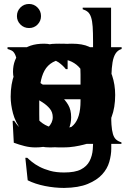

<svg xmlns="http://www.w3.org/2000/svg" viewBox="-20 -718 627 958"><path d="M407.2 -5.9Q377.9 3.9 348.1 10.7Q318.4 17.6 287.1 17.6Q234.4 17.6 188.5 2.4Q142.6 -12.7 108.9 -44.9Q75.2 -77.1 56.2 -126Q37.1 -174.8 37.1 -243.2Q37.1 -302.7 54.7 -350.6Q72.3 -398.4 102.5 -431.6Q132.8 -464.8 174.3 -482.4Q215.8 -500 263.7 -500Q305.7 -500 335 -490.2Q364.3 -480.5 380.9 -480.5Q385.7 -480.5 390.6 -481.4Q395.5 -482.4 400.4 -483.4H407.2V-368.2H400.4Q387.7 -377.9 376 -388.2Q364.3 -398.4 349.6 -406.2Q335 -414.1 317.4 -418.5Q299.8 -422.9 276.4 -422.9Q246.1 -422.9 219.7 -412.1Q193.4 -401.4 173.3 -378.9Q153.3 -356.4 141.1 -322.3Q128.9 -288.1 128.9 -243.2Q128.9 -198.2 141.6 -163.6Q154.3 -128.9 175.3 -105.5Q196.3 -82 224.1 -70.3Q252 -58.6 283.2 -58.6Q310.5 -58.6 331.5 -65.4Q352.5 -72.3 367.7 -81.5Q382.8 -90.8 393.6 -101.6Q404.3 -112.3 410.2 -119.1H418Z M127 -244.1Q127 -156.2 171.9 -107.4Q216.8 -58.6 294.9 -58.6Q373 -58.6 418 -107.4Q462.9 -156.2 462.9 -244.1Q462.9 -328.1 419.4 -375.5Q376 -422.9 294.9 -422.9Q216.8 -422.9 171.9 -375.5Q127 -328.1 127 -244.1ZM294.9 17.6Q235.4 17.6 187 0Q138.7 -17.6 105.5 -51.8Q72.3 -85.9 53.7 -133.8Q35.2 -181.6 35.2 -244.1Q35.2 -295.9 51.3 -342.3Q67.4 -388.7 99.6 -423.8Q131.8 -459 180.7 -479.5Q229.5 -500 294.9 -500Q361.3 -500 409.7 -479.5Q458 -459 490.7 -423.8Q523.4 -388.7 539.1 -342.3Q554.7 -295.9 554.7 -244.1Q554.7 -181.6 536.6 -133.8Q518.6 -85.9 484.9 -51.8Q451.2 -17.6 403.3 0Q355.5 17.6 294.9 17.6Z M85.9 0V-313.5Q85.9 -365.2 84.5 -393.6Q83 -421.9 77.6 -437Q72.3 -452.1 61.5 -458.5Q50.8 -464.8 33.2 -473.6V-482.4H160.2L170.9 -415Q180.7 -427.7 192.9 -442.4Q205.1 -457 224.6 -470.2Q244.1 -483.4 271.5 -491.7Q298.8 -500 338.9 -500Q391.6 -500 424.3 -484.9Q457 -469.7 475.6 -441.4Q494.1 -413.1 500.5 -371.6Q506.8 -330.1 506.8 -276.4V-147.5Q506.8 -114.3 508.3 -89.8Q509.8 -65.4 515.6 -48.8Q521.5 -32.2 531.2 -22.5Q541 -12.7 559.6 -7.8V0H365.2V-7.8Q381.8 -10.7 392.6 -18.6Q403.3 -26.4 408.7 -42Q414.1 -57.6 415.5 -83.5Q417 -109.4 417 -147.5V-267.6Q417 -299.8 414.6 -328.6Q412.1 -357.4 401.9 -378.4Q391.6 -399.4 370.6 -411.1Q349.6 -422.9 312.5 -422.9Q270.5 -422.9 243.7 -407.7Q216.8 -392.6 202.1 -365.7Q187.5 -338.9 181.6 -301.3Q175.8 -263.7 175.8 -218.8V-147.5Q175.8 -114.3 177.7 -89.8Q179.7 -65.4 185.1 -48.8Q190.4 -32.2 200.2 -22.5Q210 -12.7 228.5 -7.8V0Z M50.8 -115.2Q56.6 -106.4 64.5 -96.2Q72.3 -85.9 84 -78.1Q95.7 -70.3 112.8 -64.5Q129.9 -58.6 154.3 -58.6Q196.3 -58.6 219.7 -82Q243.2 -105.5 243.2 -132.8Q243.2 -158.2 228.5 -175.8Q213.9 -193.4 191.9 -207.5Q169.9 -221.7 144 -235.4Q118.2 -249 96.2 -266.1Q74.2 -283.2 59.6 -305.2Q44.9 -327.1 44.9 -359.4Q44.9 -421.9 84 -460.9Q123 -500 200.2 -500Q217.8 -500 233.9 -496.1Q250 -492.2 262.7 -487.8Q275.4 -483.4 284.7 -479Q293.9 -474.6 299.8 -474.6Q301.8 -474.6 304.2 -476.6Q306.6 -478.5 308.6 -480.5H317.4V-373H308.6Q293.9 -391.6 272 -407.2Q250 -422.9 208 -422.9Q174.8 -422.9 155.8 -405.8Q136.7 -388.7 136.7 -368.2Q136.7 -344.7 151.4 -329.1Q166 -313.5 188 -299.3Q210 -285.2 235.8 -271Q261.7 -256.8 283.7 -238.3Q305.7 -219.7 320.3 -194.8Q335 -169.9 335 -132.8Q335 -102.5 323.7 -75.7Q312.5 -48.8 290 -27.8Q267.6 -6.8 234.4 5.4Q201.2 17.6 157.2 17.6Q128.9 17.6 102.1 10.7Q75.2 3.9 48.8 -5.9L43 -115.2Z M409.2 -295.9Q407.2 -311.5 401.4 -334Q395.5 -356.4 379.9 -376.5Q364.3 -396.5 338.4 -409.7Q312.5 -422.9 272.5 -422.9Q231.4 -422.9 204.1 -409.7Q176.8 -396.5 160.6 -376.5Q144.5 -356.4 136.2 -334Q127.9 -311.5 126 -295.9ZM457 -14.6Q418 0 376 8.8Q334 17.6 292 17.6Q213.9 17.6 164.1 -7.3Q114.3 -32.2 85.4 -70.3Q56.6 -108.4 44.9 -152.3Q33.2 -196.3 33.2 -235.4Q33.2 -298.8 51.8 -348.1Q70.3 -397.5 102.5 -431.2Q134.8 -464.8 179.2 -482.4Q223.6 -500 274.4 -500Q336.9 -500 378.4 -481Q419.9 -461.9 444.3 -433.1Q468.8 -404.3 480.5 -370.1Q492.2 -335.9 496.6 -305.2Q501 -274.4 500.5 -251.5Q500 -228.5 501 -222.7H125Q126 -204.1 130.9 -176.3Q135.7 -148.4 152.3 -122.1Q168.9 -95.7 201.7 -77.1Q234.4 -58.6 290 -58.6Q323.2 -58.6 350.6 -64.9Q377.9 -71.3 399.4 -80.1Q420.9 -88.9 436.5 -100.1Q452.1 -111.3 460.9 -120.1L468.8 -116.2Z M535.2 23.4Q535.2 54.7 525.4 89.4Q515.6 124 489.7 152.3Q463.9 180.7 418 199.7Q372.1 218.8 299.8 219.7Q252.9 219.7 204.1 210Q155.3 200.2 118.2 181.6L106.4 69.3H116.2Q125 78.1 140.1 90.3Q155.3 102.5 177.7 114.3Q200.2 126 230 134.3Q259.8 142.6 299.8 142.6Q354.5 142.6 383.8 127.4Q413.1 112.3 426.8 85.9Q440.4 59.6 442.9 27.3Q445.3 -4.9 445.3 -40V-207Q445.3 -236.3 442.9 -273.4Q440.4 -310.5 425.3 -343.8Q410.2 -377 377.9 -399.9Q345.7 -422.9 287.1 -422.9Q252.9 -422.9 224.1 -411.6Q195.3 -400.4 174.3 -378.4Q153.3 -356.4 141.1 -324.2Q128.9 -292 128.9 -252Q128.9 -167 170.4 -122.1Q211.9 -77.1 281.2 -77.1Q328.1 -77.1 358.4 -94.2Q388.7 -111.3 406.2 -127.9H415L384.8 -18.6Q368.2 -13.7 354.5 -10.3Q340.8 -6.8 328.6 -4.9Q316.4 -2.9 303.7 -1.5Q291 0 276.4 0Q222.7 0 178.7 -16.6Q134.8 -33.2 103.5 -64.5Q72.3 -95.7 54.7 -141.1Q37.1 -186.5 37.1 -246.1Q37.1 -291 50.8 -336.4Q64.5 -381.8 93.3 -418.5Q122.1 -455.1 167.5 -477.5Q212.9 -500 276.4 -500Q316.4 -500 344.7 -491.2Q373 -482.4 392.6 -469.2Q412.1 -456.1 424.8 -441.9Q437.5 -427.7 445.3 -418L457 -482.4H586.9V-473.6Q567.4 -467.8 556.6 -450.7Q545.9 -433.6 541.5 -406.7Q537.1 -379.9 536.1 -345.2Q535.2 -310.5 535.2 -271.5Z M383.8 -57.6H381.8Q378.9 -50.8 368.2 -38.1Q357.4 -25.4 338.9 -12.7Q320.3 0 293.5 8.8Q266.6 17.6 230.5 17.6Q182.6 17.6 151.4 2Q120.1 -13.7 102.5 -40Q85 -66.4 77.1 -99.1Q69.3 -131.8 69.3 -166V-342.8Q69.3 -384.8 65.4 -409.2Q61.5 -433.6 54.7 -447.3Q47.9 -460.9 38.1 -465.8Q28.3 -470.7 17.6 -473.6V-482.4H159.2V-195.3Q159.2 -165 163.1 -140.1Q167 -115.2 177.2 -97.2Q187.5 -79.1 206.5 -68.8Q225.6 -58.6 257.8 -58.6Q311.5 -58.6 346.7 -94.2Q381.8 -129.9 381.8 -213.9V-345.7Q381.8 -385.7 377.9 -410.2Q374 -434.6 366.7 -447.8Q359.4 -460.9 350.1 -465.8Q340.8 -470.7 329.1 -473.6V-482.4H471.7V-161.1Q471.7 -117.2 474.1 -90.3Q476.6 -63.5 482.4 -47.4Q488.3 -31.2 498.5 -22.5Q508.8 -13.7 523.4 -7.8V0H391.6Z M125 -578.1Q99.6 -578.1 82 -595.7Q64.5 -613.3 64.5 -637.7Q64.5 -663.1 82 -680.7Q99.6 -698.2 125 -698.2Q149.4 -698.2 167 -680.7Q184.6 -663.1 184.6 -637.7Q184.6 -613.3 167.5 -595.7Q150.4 -578.1 125 -578.1ZM83 0V-310.5Q83 -356.4 81.1 -385.7Q79.1 -415 73.7 -433.1Q68.4 -451.2 57.6 -460Q46.9 -468.8 31.2 -473.6V-482.4H172.9V-163.1Q172.9 -119.1 174.3 -92.3Q175.8 -65.4 181.6 -49.3Q187.5 -33.2 197.8 -23.9Q208 -14.6 225.6 -7.8V0Z M383.8 1Q358.4 7.8 330.1 12.7Q301.8 17.6 274.4 17.6Q220.7 17.6 177.2 1Q133.8 -15.6 103 -48.8Q72.3 -82 54.7 -128.9Q37.1 -175.8 37.1 -236.3Q37.1 -295.9 55.2 -344.2Q73.2 -392.6 105 -427.2Q136.7 -461.9 179.7 -481Q222.7 -500 273.4 -500Q313.5 -500 341.8 -491.7Q370.1 -483.4 390.1 -471.2Q410.2 -459 422.9 -445.3Q435.5 -431.6 444.3 -421.9V-510.7Q444.3 -555.7 442.4 -584.5Q440.4 -613.3 434.6 -631.3Q428.7 -649.4 418.5 -658.2Q408.2 -667 392.6 -671.9V-679.7H534.2V-170.9Q534.2 -126 536.1 -96.7Q538.1 -67.4 543.5 -49.3Q548.8 -31.2 559.1 -22Q569.3 -12.7 585.9 -7.8V0H444.3V-189.5Q444.3 -226.6 441.4 -267.6Q438.5 -308.6 422.9 -343.3Q407.2 -377.9 374.5 -400.4Q341.8 -422.9 284.2 -422.9Q251 -422.9 223.1 -411.6Q195.3 -400.4 174.3 -377Q153.3 -353.5 141.1 -320.3Q128.9 -287.1 128.9 -242.2Q128.9 -154.3 171.9 -106.4Q214.8 -58.6 286.1 -58.6Q331.1 -58.6 359.9 -71.3Q388.7 -84 406.2 -110.4H414.1Z M127 -244.1Q127 -156.2 171.9 -107.4Q216.8 -58.6 294.9 -58.6Q373 -58.6 418 -107.4Q462.9 -156.2 462.9 -244.1Q462.9 -328.1 419.4 -375.5Q376 -422.9 294.9 -422.9Q216.8 -422.9 171.9 -375.5Q127 -328.1 127 -244.1ZM294.9 17.6Q235.4 17.6 187 0Q138.7 -17.6 105.5 -51.8Q72.3 -85.9 53.7 -133.8Q35.2 -181.6 35.2 -244.1Q35.2 -295.9 51.3 -342.3Q67.4 -388.7 99.6 -423.8Q131.8 -459 180.7 -479.5Q229.5 -500 294.9 -500Q361.3 -500 409.7 -479.5Q458 -459 490.7 -423.8Q523.4 -388.7 539.1 -342.3Q554.7 -295.9 554.7 -244.1Q554.7 -181.6 536.6 -133.8Q518.6 -85.9 484.9 -51.8Q451.2 -17.6 403.3 0Q355.5 17.6 294.9 17.6Z"/></svg>

Font: Padauk Grand Pro
Style: Regular
Weight: 400
Designer: Debbi Hosken
Foundry: SIL
Version: Version 2.8.2